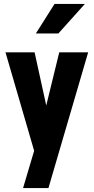

<svg xmlns="http://www.w3.org/2000/svg" viewBox="-20 -770 479 983"><path d="M228 192.9H98.1L154.8 2L9.3 -498L7.8 -502H12.2H154.3H157.2L157.7 -499.5L216.8 -230L282.7 -499.5L283.2 -502H285.6H426.8H431.2L430.2 -498ZM259.3 -750H414.6L278.8 -598.6H163.6Z"/></svg>

Font: MAUL Condensed Bold
Style: Condensed Bold
Weight: 700
Designer: MAUL
Version: Version 1.0; 2020; ttfautohint (v1.8.3)